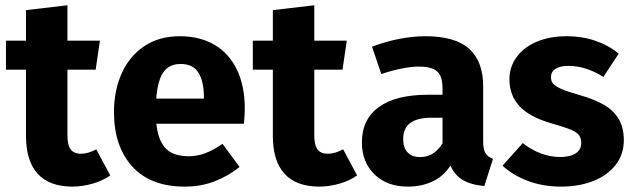

<svg xmlns="http://www.w3.org/2000/svg" viewBox="-20 -684 2383 721"><path d="M233.2 -176.2Q233.2 -138.8 245.6 -122.7Q258 -106.6 283.6 -106.6Q311 -106.6 341.6 -123.4L394 -25.2Q365 -4.8 326.7 6Q288.4 16.8 250.8 16.8Q164.6 16.2 121.1 -31.9Q77.6 -80 77.6 -173.4V-646L233.2 -664.2ZM355.2 -531.2 339.2 -422.4H2.4V-531.2Z M655.2 -548Q730.6 -548 785.4 -515.8Q840.2 -483.6 869.7 -422.4Q899.2 -361.2 899.2 -276Q899.2 -251.8 896 -219.4H551.2L550 -313.8H745.8V-320.4Q745.2 -379.8 724.7 -411.8Q704.2 -443.8 658.4 -443.8Q626.6 -443.8 606.1 -426.7Q585.6 -409.6 575.3 -370.2Q565 -330.8 565 -263.8Q565 -200 579.7 -163.4Q594.4 -126.8 621.3 -112Q648.2 -97.2 688.2 -97.2Q720.2 -97.2 750.4 -108.5Q780.6 -119.8 815.6 -143.8L879.6 -57Q836.8 -22.6 785.5 -2.9Q734.2 16.8 674 16.8Q544.8 16.8 476.4 -59.1Q408 -135 408 -262.8Q408 -343.6 436.9 -408.3Q465.8 -473 521.6 -510.5Q577.4 -548 655.2 -548Z M1160.2 -176.2Q1160.2 -138.8 1172.6 -122.7Q1185 -106.6 1210.6 -106.6Q1238 -106.6 1268.6 -123.4L1321 -25.2Q1292 -4.8 1253.7 6Q1215.4 16.8 1177.8 16.8Q1091.6 16.2 1048.1 -31.9Q1004.6 -80 1004.6 -173.4V-646L1160.2 -664.2ZM1282.2 -531.2 1266.2 -422.4H929.4V-531.2Z M1576.4 -548Q1689.2 -548 1741.8 -500.7Q1794.4 -453.4 1794.4 -359.8V-153Q1794.4 -123.4 1803 -109.1Q1811.6 -94.8 1831.2 -87.4L1798.8 14.4Q1745.6 10 1713.7 -10.7Q1681.8 -31.4 1665 -77L1641.8 -132V-351.6Q1641.8 -398 1621.4 -416Q1601 -434 1551.6 -434Q1525.6 -434 1488.7 -426.7Q1451.8 -419.4 1412 -406L1377 -508.4Q1426 -527.6 1478.3 -537.8Q1530.6 -548 1576.4 -548ZM1663.4 -328.2V-242H1601.6Q1547.2 -242 1520.6 -222.2Q1494 -202.4 1494 -162.2Q1494 -129.6 1510.4 -111.9Q1526.8 -94.2 1556.8 -94.2Q1588 -94.2 1611.5 -111.5Q1635 -128.8 1649.6 -161.2L1680.8 -77.8Q1654.2 -28 1610.5 -5.6Q1566.8 16.8 1511.8 16.8Q1433.2 16.8 1386.1 -29.3Q1339 -75.4 1339 -148.8Q1339 -235.8 1402.8 -282Q1466.6 -328.2 1586.6 -328.2Z M2108.8 -548Q2165.8 -548 2215.7 -530.9Q2265.6 -513.8 2303.4 -482.6L2245.8 -395.2Q2214 -415.2 2181.2 -425.9Q2148.4 -436.6 2114.8 -436.6Q2082.4 -436.6 2065.7 -425.3Q2049 -414 2049 -394.6Q2049 -379.8 2056.8 -370.1Q2064.6 -360.4 2087.7 -350.1Q2110.8 -339.8 2158.4 -326.4Q2213.4 -310.8 2249.2 -289.7Q2285 -268.6 2303.8 -236.2Q2322.6 -203.8 2322.6 -157.6Q2322.6 -104 2291.5 -64.4Q2260.4 -24.8 2207.1 -4Q2153.8 16.8 2087.6 16.8Q2020.4 16.8 1963.7 -4.1Q1907 -25 1867 -61.8L1943 -146.6Q1973.8 -122.2 2009.9 -108.3Q2046 -94.4 2083.8 -94.4Q2120.8 -94.4 2141.7 -108.1Q2162.6 -121.8 2162.6 -146.2Q2162.6 -165.4 2154.3 -176.5Q2146 -187.6 2123.2 -197.1Q2100.4 -206.6 2049.6 -221.2Q1970.4 -243.8 1931.7 -284.4Q1893 -325 1893 -386.2Q1893 -432 1919.3 -468.8Q1945.6 -505.6 1994.5 -526.8Q2043.4 -548 2108.8 -548Z"/></svg>

Font: Firava
Style: Regular
Weight: 400
Designer: Carrois Corporate & Edenspiekermann AG
Foundry: Greg Finn Gibson
Version: Version 5.000